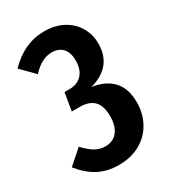

<svg xmlns="http://www.w3.org/2000/svg" viewBox="-179 -776 783 881"><g transform="rotate(-30 212.5 -335.5)"><path d="M385 -515Q385 -392 257 -357Q326 -348 364.5 -307.5Q403 -267 403 -192Q403 -136 378 -88.5Q353 -41 304.5 -12.5Q256 16 189 16Q128 16 81.5 -8.5Q35 -33 -5 -83L70 -149Q100 -117 124.5 -103Q149 -89 179 -89Q218 -89 241.5 -117.5Q265 -146 265 -198Q265 -255 239.5 -280Q214 -305 165 -305H123L139 -399H166Q207 -399 231.5 -425Q256 -451 256 -499Q256 -541 235.5 -563.5Q215 -586 178 -586Q124 -586 74 -531L6 -600Q90 -687 197 -687Q254 -687 296.5 -664Q339 -641 362 -601.5Q385 -562 385 -515Z"/></g></svg>

Font: Fira Sans Extra Condensed SemiBold
Style: Regular
Weight: 600
Width: 1
Designer: Carrois Corporate & Edenspiekermann AG
Foundry: Carrois Corporate GbR & Edenspiekermann AG
Version: Version 4.203